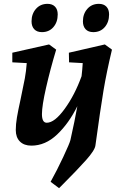

<svg xmlns="http://www.w3.org/2000/svg" viewBox="-20 -743 628 998"><path d="M144 -632Q144 -671 167 -697Q190 -723 227 -723Q252 -723 266 -708.5Q280 -694 280 -668Q280 -628 257.5 -602Q235 -576 198 -576Q172 -576 158 -591Q144 -606 144 -632ZM411 -632Q411 -671 434 -697Q457 -723 494 -723Q519 -723 533 -708.5Q547 -694 547 -668Q547 -628 524.5 -602Q502 -576 465 -576Q439 -576 425 -591Q411 -606 411 -632ZM346 -15Q369 -117 382 -191Q338 -102 277 -44Q216 14 143 14Q105 14 83.5 -7.5Q62 -29 62 -67Q62 -97 68 -132.5Q74 -168 87 -227Q102 -297 109 -335Q116 -373 119 -415L44 -419V-469L235 -512L272 -485Q241 -382 219.5 -287.5Q198 -193 198 -150Q198 -105 223 -105Q264 -105 316.5 -177.5Q369 -250 404 -347Q408 -381 410 -415L339 -419L338 -469L525 -512L562 -485Q534 -368 518 -272.5Q502 -177 476 13Q473 38 427 89.5Q381 141 306 216L287 235L243 202Q276 143 309 72.5Q342 2 346 -15Z"/></svg>

Font: Andada Pro ExtraBold
Style: Italic
Weight: 800
Italic angle: -6.99998°
Designer: Carolina Giovagnoli
Foundry: Huerta Tipografica
Version: Version 3.005; ttfautohint (v1.8.4)